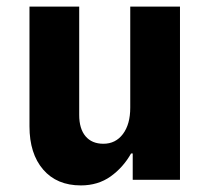

<svg xmlns="http://www.w3.org/2000/svg" viewBox="-20 -546 640 583"><path d="M225.5 17Q152.5 17 111 -31.2Q69.5 -79.5 69.5 -162.5V-526H220.5V-197Q220.5 -155 239.8 -132.2Q259 -109.5 294 -109.5Q331 -109.5 353.2 -139Q375.5 -168.5 375.5 -219V-526H526.5V0H383V-80H378Q354 -37.5 315.8 -10.2Q277.5 17 225.5 17Z"/></svg>

Font: Google Sans Code
Style: Regular
Weight: 400
Monospace: yes
Designer: Google Sans Code Authors
Foundry: Google LLC
Version: Version 6.000